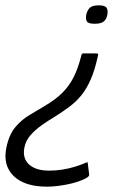

<svg xmlns="http://www.w3.org/2000/svg" viewBox="-25 -507 494 719"><path d="M336 -307Q342 -307 342.5 -304Q343 -301 341 -295Q330 -244 314.5 -209Q299 -174 279.5 -150Q260 -126 234.5 -107Q209 -88 177 -68Q155 -55 131 -38Q107 -21 89 -0.5Q71 20 66 47Q59 87 84.5 109.5Q110 132 159 132Q185 132 209.5 128Q234 124 255 117.5Q276 111 290 105Q299 101 301.5 100.5Q304 100 304 107L309 147Q309 152 304.5 155.5Q300 159 294 162Q266 176 225 184Q184 192 151 192Q67 192 26 152Q-15 112 -1 45Q9 -3 32.5 -31Q56 -59 86 -76.5Q116 -94 142 -110Q183 -134 208.5 -159.5Q234 -185 250.5 -217.5Q267 -250 279 -297Q280 -303 282 -305Q284 -307 286 -307ZM377 -452Q374 -435 363.5 -426.5Q353 -418 330 -418Q306 -418 300.5 -426.5Q295 -435 298 -452Q302 -469 311.5 -478Q321 -487 345 -487Q368 -487 374 -478Q380 -469 377 -452Z"/></svg>

Font: Glory
Style: Italic
Weight: 400
Italic angle: -12°
Designer: Robert Leuschke
Foundry: Robert Leuschke
Version: Version 1.011